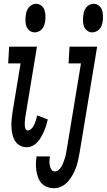

<svg xmlns="http://www.w3.org/2000/svg" viewBox="-20 -765 561 1008"><path d="M162 -595Q147 -595 135 -604.5Q123 -614 118.5 -627.5Q114 -641 113.5 -657Q113 -673 116 -688Q117 -699 121 -709Q125 -719 132.5 -727.5Q140 -736 149.5 -740.5Q159 -745 170 -745Q185 -745 197 -735.5Q209 -726 213.5 -712.5Q218 -699 218.5 -683Q219 -667 217 -652Q215 -641 211.5 -631Q208 -621 200.5 -612.5Q193 -604 182.5 -599.5Q172 -595 162 -595ZM121 8Q101 8 84.5 -1Q68 -10 58.5 -26Q49 -42 45 -60.5Q41 -79 40 -98.5Q39 -118 41 -137.5Q43 -157 46 -177L88 -432H23L28 -520H174L115 -163Q113 -155 112.5 -147.5Q112 -140 111 -132.5Q110 -125 110 -117Q110 -109 110.5 -102Q111 -95 114.5 -87.5Q118 -80 125 -80Q133 -80 140.5 -85.5Q148 -91 152.5 -98Q157 -105 160.5 -112.5Q164 -120 166.5 -128Q169 -136 171.5 -143.5Q174 -151 175 -159L231 -138Q227 -122 222.5 -107Q218 -92 211.5 -77Q205 -62 197 -47.5Q189 -33 178 -20.5Q167 -8 151.5 0Q136 8 121 8ZM464 -595Q449 -595 437 -604.5Q425 -614 420.5 -627.5Q416 -641 415.5 -657Q415 -673 418 -688Q419 -699 423 -709Q427 -719 434 -727.5Q441 -736 451 -740.5Q461 -745 472 -745Q487 -745 499 -735.5Q511 -726 515.5 -712.5Q520 -699 520.5 -683Q521 -667 519 -652Q517 -641 513.5 -631Q510 -621 502.5 -612.5Q495 -604 484.5 -599.5Q474 -595 464 -595ZM265 223Q245 223 227.5 216.5Q210 210 198.5 197.5Q187 185 180.5 168Q174 151 171 132Q168 113 168.5 94.5Q169 76 172 56H242Q240 68 239.5 80Q239 92 241.5 104Q244 116 250 125.5Q256 135 269 135Q279 135 288.5 126.5Q298 118 303.5 108Q309 98 313 87Q317 76 320.5 65.5Q324 55 326 44Q328 33 330 22L405 -432H340L345 -520H490L398 36Q394 56 390 76Q386 96 379 115Q372 134 361.5 153Q351 172 337 188Q323 204 303.5 213.5Q284 223 265 223Z"/></svg>

Font: Iosevka Curly Semibold
Style: Italic
Weight: 600
Italic angle: -9°
Monospace: yes
Designer: Belleve Invis
Foundry: Belleve Invis
Version: Version 22.1.2; ttfautohint (v1.8.4)